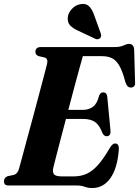

<svg xmlns="http://www.w3.org/2000/svg" viewBox="-28 -938 704 971"><path d="M359.5 0H16Q2 0 -3 -6Q-8 -12 -8 -21.5Q-8 -31 -2.5 -37.5Q3 -44 10.5 -47L42 -53.5Q61 -59 68 -84.5Q73.5 -103 84.5 -144.5Q95.5 -186 110.2 -240.2Q125 -294.5 140.8 -353Q156.5 -411.5 170.8 -465.5Q185 -519.5 195.8 -559.8Q206.5 -600 210.5 -617Q216 -641.5 196.5 -647.5L166 -654.5Q151 -661.5 151 -675Q151 -700 178.5 -700H551Q580 -700 596.2 -708Q612.5 -716 625 -716Q647.5 -716 650.5 -688.5L655 -526.5Q658.5 -498.5 637.5 -495.5Q627 -494 619.2 -500.2Q611.5 -506.5 605.5 -525Q592 -576.5 576.2 -604.5Q560.5 -632.5 539.2 -643.2Q518 -654 487 -654H391Q386.5 -638 375 -596.8Q363.5 -555.5 348.5 -499.2Q333.5 -443 317.5 -382.5H393.5Q420.5 -382.5 442 -398Q463.5 -413.5 473.5 -455Q480.5 -471 493.5 -471Q512 -471 514.5 -448.5L530.5 -280.5Q534 -249.5 511.5 -249Q498 -248.5 489.5 -266.5Q475 -305 453 -320.8Q431 -336.5 391 -336.5H305.5Q290.5 -279.5 277 -228Q263.5 -176.5 254 -139.5Q244.5 -102.5 241.5 -89.5Q236.5 -66.5 245.5 -56.2Q254.5 -46 284 -46H346Q381 -46 410 -59Q439 -72 466.8 -102.8Q494.5 -133.5 526 -187.5Q540 -212.5 554 -212.5Q574 -212.5 573 -183Q566.5 -89 531 -38Q495.5 13 438 13Q418 13 400.2 6.5Q382.5 0 359.5 0ZM448.5 -861 481.5 -769Q483.5 -762.5 483.5 -756.5Q483.5 -750.5 478 -745Q473 -740 466 -739.5Q459 -739 453.5 -742L367.5 -782.5Q341.5 -794 326.8 -809.5Q312 -825 315 -852.5Q317.5 -872.5 335.5 -892.8Q353.5 -913 380 -917Q406.5 -922 422.5 -906.2Q438.5 -890.5 448.5 -861Z"/></svg>

Font: Fraunces 144pt Soft
Style: Bold Italic
Weight: 700
Italic angle: -16°
Version: Version 1.000;[b76b70a41]